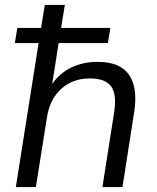

<svg xmlns="http://www.w3.org/2000/svg" viewBox="-20 -756 635 776"><path d="M44 0 136 -582H40L50 -643H146L161 -736H242L227 -643H426L416 -582H217L191 -417Q222 -461 269 -483.5Q316 -506 374 -506Q466 -506 502 -453Q538 -400 522 -301L475 0H394L441 -300Q453 -375 429 -407Q405 -439 344 -439Q273 -439 227 -396.5Q181 -354 170 -283L125 0Z"/></svg>

Font: Mulish
Style: Italic
Weight: 400
Italic angle: -9°
Designer: Vernon Adams
Foundry: Vernon Adams
Version: Version 3.603; ttfautohint (v1.8.3)